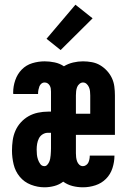

<svg xmlns="http://www.w3.org/2000/svg" viewBox="-20 -789 540 817"><path d="M169 8Q140 8 111.5 -3Q83 -14 64 -37Q45 -60 38 -89.5Q31 -119 31 -148Q31 -170 34 -191.5Q37 -213 45.5 -232.5Q54 -252 68.5 -268Q83 -284 101.5 -294.5Q120 -305 141.5 -309.5Q163 -314 184 -314H197V-399Q197 -406 196 -412.5Q195 -419 191.5 -425Q188 -431 182.5 -434.5Q177 -438 170 -438Q162 -438 156 -433Q150 -428 147.5 -421Q145 -414 143.5 -406.5Q142 -399 142 -391V-389H37Q36 -390 36 -392Q36 -394 36 -395Q36 -422 45 -448Q54 -474 72.5 -493Q91 -512 117 -520Q143 -528 170 -528Q191 -528 212.5 -523.5Q234 -519 252 -507Q270 -518 291 -523Q312 -528 333 -528Q352 -528 371 -524.5Q390 -521 406 -511.5Q422 -502 435 -488Q448 -474 456 -457Q464 -440 466.5 -421Q469 -402 469 -383V-215H303V-137Q303 -128 304 -119.5Q305 -111 308 -102.5Q311 -94 317.5 -88Q324 -82 333 -82Q340 -82 346.5 -86.5Q353 -91 356 -97.5Q359 -104 360.5 -111.5Q362 -119 362 -127H467V-126Q467 -100 458.5 -73.5Q450 -47 431 -28Q412 -9 386 -0.5Q360 8 333 8Q310 8 288.5 2.5Q267 -3 249 -16Q232 -3 211 2.5Q190 8 169 8ZM303 -305H364V-383Q364 -392 363 -401Q362 -410 358.5 -418Q355 -426 348.5 -432Q342 -438 333 -438Q325 -438 318 -432Q311 -426 308 -418Q305 -410 304 -401Q303 -392 303 -383ZM169 -82Q176 -82 181 -87.5Q186 -93 189 -99.5Q192 -106 193.5 -113.5Q195 -121 195.5 -128Q196 -135 196.5 -142.5Q197 -150 197 -157V-224H184Q172 -224 161.5 -217.5Q151 -211 145.5 -200Q140 -189 138 -177Q136 -165 136 -153Q136 -142 137 -131.5Q138 -121 141.5 -110.5Q145 -100 151.5 -91Q158 -82 169 -82ZM238 -576 178 -624 301 -769 374 -711Z"/></svg>

Font: Iosevka Curly Slab Extrabold
Style: Regular
Weight: 800
Monospace: yes
Designer: Belleve Invis
Foundry: Belleve Invis
Version: Version 22.1.2; ttfautohint (v1.8.4)